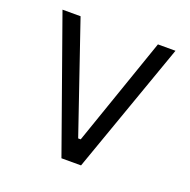

<svg xmlns="http://www.w3.org/2000/svg" viewBox="-99 -613 702 709"><g transform="rotate(20 252.0 -258.5)"><path d="M474 -517H405L257 -90H247L101 -517H30L214 0H291Z"/></g></svg>

Font: United Sans Light
Style: Regular
Weight: 300
Designer: Pablo Impallari, Rodrigo Fuenzalida (Modified by Dan O. Williams)
Version: Version 1.000;PS 001.000;hotconv 1.0.88;makeotf.lib2.5.64775